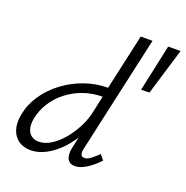

<svg xmlns="http://www.w3.org/2000/svg" viewBox="-128 -829 922 953"><g transform="rotate(20 333.0 -352.5)"><path d="M133 6.3Q97.3 6.3 70.7 -11.4Q44.2 -29 32.9 -63Q21.5 -97.1 30.5 -144.9Q41.4 -201.5 75 -251Q108.6 -300.4 158.3 -337.4Q207.9 -374.5 267.3 -395.6Q326.6 -416.7 389.9 -416.7L455.3 -711H517.5L379.6 -89.9Q375.6 -71.5 379.6 -60.2Q383.5 -49 398 -49Q412.8 -49 429.6 -61.4Q446.4 -73.8 468.6 -95.3L490.8 -68.5Q456.2 -32.6 424.7 -13.7Q393.2 5.2 367.7 5.2Q347.6 5.2 336.1 -5.2Q324.5 -15.5 322 -34.9Q319.4 -54.2 325 -78.8L361 -243L398.2 -277Q384.5 -220 357.4 -168.8Q330.3 -117.6 293.8 -78.1Q257.3 -38.6 216.1 -16.2Q174.9 6.3 133 6.3ZM156.9 -47.4Q189.4 -47.4 222 -68Q254.5 -88.5 283 -122.7Q311.4 -156.9 332 -197.6Q352.5 -238.3 360.9 -278L384.5 -388.8L414.4 -365.8H379.2Q327.1 -365.8 279.6 -349Q232.1 -332.3 193.5 -302.2Q154.9 -272.2 129.6 -231.9Q104.3 -191.5 95.5 -144.9Q90.4 -115.3 96.1 -93.3Q101.8 -71.3 117.9 -59.3Q134 -47.4 156.9 -47.4ZM591 -464.5 547.3 -463.9 600.3 -711H665.8Z"/></g></svg>

Font: Ysabeau
Style: Bold Italic
Weight: 700
Italic angle: -12°
Designer: Christian Thalmann (Catharsis Fonts)
Version: Version 2.002